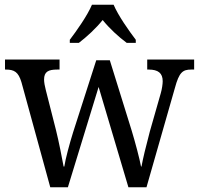

<svg xmlns="http://www.w3.org/2000/svg" viewBox="-20 -786 836 806"><path d="M273 -619V-606H311C345 -632 383 -667 411 -702C439 -667 477 -632 512 -606H550V-619C521 -657 476 -721 457 -766H366C347 -721 302 -657 273 -619ZM70 -441 191 0H265L394 -421L519 0H595L714 -416C732 -483 747 -494 783 -494H795V-536H598V-494H604C644 -494 663 -479 663 -445C663 -434 660 -412 655 -395L609 -234C592 -170 580 -120 574 -87H572C566 -120 547 -191 533 -237L441 -533H384L287 -231C272 -183 255 -120 250 -87H247C241 -120 227 -192 215 -240L172 -409C168 -424 165 -441 165 -452C165 -485 183 -494 220 -494H230V-536H1V-494H4C40 -494 57 -484 70 -441Z"/></svg>

Font: Noto Serif Lao SemiCondensed
Style: Regular
Weight: 400
Width: 4
Designer: Monotype Design Team
Foundry: Monotype Imaging Inc.
Version: Version 2.003